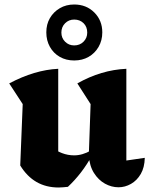

<svg xmlns="http://www.w3.org/2000/svg" viewBox="-20 -823 664 854"><path d="M542 -109 624 -121Q623 -78 606 -49Q589 -20 562.5 -5Q536 10 507 10Q476 10 447 -6Q418 -22 398 -53.5Q378 -85 375 -132L383 -360L324 -452Q430 -512 542 -517ZM282 8Q271 9 261 10Q251 11 241 11Q185 11 142.5 -13.5Q100 -38 70 -87L205 -172Q254 -132 310 -132Q347 -132 385 -154L390 -133Q367 -91 340 -56Q313 -21 282 8ZM70 -87 81 -360 21 -452Q134 -512 239 -517V-100ZM310 -554Q274 -554 246 -570Q218 -586 202 -614.5Q186 -643 186 -679Q186 -715 202 -742.5Q218 -770 246 -786.5Q274 -803 310 -803Q364 -803 399.5 -767.5Q435 -732 435 -679Q435 -643 418.5 -614.5Q402 -586 374 -570Q346 -554 310 -554ZM310 -621Q335 -621 351.5 -637.5Q368 -654 368 -678Q368 -704 351.5 -720Q335 -736 310 -736Q286 -736 269.5 -719.5Q253 -703 253 -678Q253 -654 269.5 -637.5Q286 -621 310 -621Z"/></svg>

Font: Piazzolla Thin Black
Style: Regular
Weight: 900
Version: Version 2.005